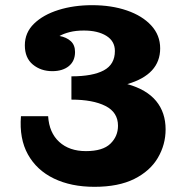

<svg xmlns="http://www.w3.org/2000/svg" viewBox="-20 -712 722 742"><path d="M345 10Q255 10 188.5 -22Q122 -54 88 -115Q54 -176 61 -263H166Q170 -199 209 -163.5Q248 -128 312 -128Q377 -128 406.5 -156.5Q436 -185 436 -226Q436 -278 387.5 -302.5Q339 -327 256 -327V-417Q338 -417 381 -440Q424 -463 424 -515Q424 -553 391 -573.5Q358 -594 304 -594Q273 -594 249.5 -588Q226 -582 210 -573Q237 -568 253.5 -553Q270 -538 270 -511Q270 -476 246 -456.5Q222 -437 182 -437Q138 -437 107 -462.5Q76 -488 76 -537Q76 -586 111.5 -620.5Q147 -655 206 -673.5Q265 -692 336 -692Q411 -692 470.5 -671.5Q530 -651 564.5 -613.5Q599 -576 599 -525Q599 -424 472 -387Q547 -366 583.5 -321.5Q620 -277 620 -212Q620 -153 590 -102Q560 -51 499 -20.5Q438 10 345 10Z"/></svg>

Font: Montagu Slab 16pt
Style: Bold
Weight: 700
Designer: Florian Karsten
Foundry: Florian Karsten
Version: Version 1.000; ttfautohint (v1.8.3)